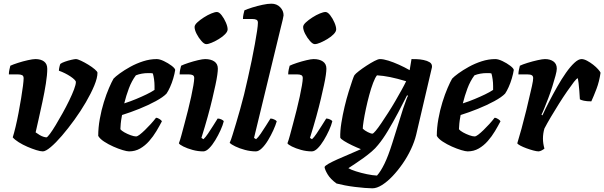

<svg xmlns="http://www.w3.org/2000/svg" viewBox="-20 -820 3273 1040"><path d="M212 0Q199 0 176.5 -7Q154 -14 128.5 -25Q103 -36 81.5 -49.5Q60 -63 49 -76Q56 -98 64.5 -133.5Q73 -169 80.5 -209Q88 -249 94.5 -288Q101 -327 104.5 -355.5Q108 -384 108 -396Q108 -409 99.5 -413Q91 -417 77 -417H28Q28 -430 31 -443Q34 -456 36 -464Q51 -471 77.5 -479.5Q104 -488 131 -494Q158 -500 172 -500Q201 -500 218.5 -487Q236 -474 236 -447Q236 -415 228.5 -367.5Q221 -320 210 -269Q199 -218 189 -173.5Q179 -129 173 -103Q184 -95 195 -88.5Q206 -82 216 -79Q226 -76 232 -76Q237 -77 250.5 -95Q264 -113 282 -143Q300 -173 319 -207Q338 -241 354.5 -275Q371 -309 381 -335.5Q391 -362 391 -376Q391 -381 383 -389Q375 -397 361.5 -406Q348 -415 332 -423Q316 -431 299 -437Q299 -445 302 -458Q305 -471 307 -474Q315 -480 332 -486Q349 -492 366.5 -496Q384 -500 391 -500Q400 -500 419 -491Q438 -482 458.5 -469.5Q479 -457 493.5 -444.5Q508 -432 508 -426Q508 -398 490.5 -356Q473 -314 445 -266Q417 -218 383 -171Q349 -124 315.5 -85Q282 -46 254.5 -23Q227 0 212 0Z M679 0Q668 0 644.5 -7Q621 -14 594 -26Q567 -38 544 -53Q521 -68 512 -84Q512 -128 520.5 -175.5Q529 -223 542.5 -266.5Q556 -310 570.5 -343.5Q585 -377 595 -394Q605 -405 629 -422.5Q653 -440 685.5 -458Q718 -476 755 -488Q792 -500 829 -500Q845 -500 868 -489Q891 -478 909.5 -464Q928 -450 929 -441Q926 -421 918.5 -395.5Q911 -370 901 -348Q891 -326 882 -313Q864 -294 823.5 -272Q783 -250 734.5 -230.5Q686 -211 641 -197Q635 -164 634 -150.5Q633 -137 632 -120Q638 -112 654 -103Q670 -94 688 -87.5Q706 -81 717 -81Q724 -81 736.5 -90.5Q749 -100 765 -115.5Q781 -131 796.5 -148Q812 -165 825 -182Q834 -182 844.5 -175Q855 -168 857 -163Q844 -138 827 -109.5Q810 -81 788 -56Q766 -31 739 -15.5Q712 0 679 0ZM653 -260Q687 -271 717 -283.5Q747 -296 773 -308.5Q799 -321 817 -333Q817 -338 817 -343.5Q817 -349 817 -354Q817 -372 814.5 -390Q812 -408 808 -422Q801 -424 795 -424Q789 -424 782 -424Q765 -424 748 -421Q731 -418 716 -412Q693 -381 678 -341Q663 -301 653 -260Z M1081 0Q1052 0 1023 -8Q994 -16 973 -26.5Q952 -37 949 -44Q955 -59 962.5 -87Q970 -115 979.5 -150.5Q989 -186 998.5 -223.5Q1008 -261 1015.5 -296Q1023 -331 1027.5 -357.5Q1032 -384 1032 -397Q1032 -409 1024 -413Q1016 -417 1002 -417H953Q953 -430 956 -443.5Q959 -457 961 -464Q975 -471 1001 -479.5Q1027 -488 1052.5 -494Q1078 -500 1091 -500Q1122 -500 1141 -487Q1160 -474 1160 -448Q1160 -436 1157 -414Q1154 -392 1147 -359.5Q1140 -327 1130 -284.5Q1120 -242 1105.5 -189.5Q1091 -137 1071 -73L1082 -66Q1093 -76 1106.5 -96Q1120 -116 1134.5 -139Q1149 -162 1159 -178Q1169 -178 1179.5 -173Q1190 -168 1192 -163Q1187 -142 1174.5 -114.5Q1162 -87 1146 -60.5Q1130 -34 1113 -17Q1096 0 1081 0ZM1097 -581Q1086 -581 1071 -598Q1056 -615 1045 -636.5Q1034 -658 1034 -674Q1034 -685 1048.5 -698.5Q1063 -712 1084 -725.5Q1105 -739 1124.5 -747Q1144 -755 1155 -755Q1167 -755 1180.5 -737.5Q1194 -720 1203.5 -698Q1213 -676 1213 -661Q1213 -649 1199.5 -635Q1186 -621 1166 -609Q1146 -597 1127.5 -589Q1109 -581 1097 -581Z M1366 0Q1337 0 1307 -8Q1277 -16 1254.5 -27Q1232 -38 1224 -46Q1231 -61 1239.5 -89Q1248 -117 1259 -153Q1270 -189 1281 -229Q1292 -269 1302 -308Q1312 -351 1323 -398.5Q1334 -446 1343.5 -493Q1353 -540 1360.5 -581Q1368 -622 1372.5 -652.5Q1377 -683 1377 -697Q1377 -709 1369 -713Q1361 -717 1348 -717H1296Q1296 -730 1299 -743.5Q1302 -757 1304 -764Q1319 -771 1346.5 -779.5Q1374 -788 1402 -794Q1430 -800 1450 -800Q1479 -800 1497.5 -781Q1516 -762 1516 -737Q1516 -733 1511.5 -713.5Q1507 -694 1501 -671L1356 -73L1367 -66Q1378 -75 1392 -95.5Q1406 -116 1420.5 -139Q1435 -162 1445 -178Q1454 -178 1465 -173Q1476 -168 1479 -163Q1473 -142 1460.5 -114.5Q1448 -87 1432 -60.5Q1416 -34 1398.5 -17Q1381 0 1366 0Z M1669 0Q1640 0 1611 -8Q1582 -16 1561 -26.5Q1540 -37 1537 -44Q1543 -59 1550.5 -87Q1558 -115 1567.5 -150.5Q1577 -186 1586.5 -223.5Q1596 -261 1603.5 -296Q1611 -331 1615.5 -357.5Q1620 -384 1620 -397Q1620 -409 1612 -413Q1604 -417 1590 -417H1541Q1541 -430 1544 -443.5Q1547 -457 1549 -464Q1563 -471 1589 -479.5Q1615 -488 1640.5 -494Q1666 -500 1679 -500Q1710 -500 1729 -487Q1748 -474 1748 -448Q1748 -436 1745 -414Q1742 -392 1735 -359.5Q1728 -327 1718 -284.5Q1708 -242 1693.5 -189.5Q1679 -137 1659 -73L1670 -66Q1681 -76 1694.5 -96Q1708 -116 1722.5 -139Q1737 -162 1747 -178Q1757 -178 1767.5 -173Q1778 -168 1780 -163Q1775 -142 1762.5 -114.5Q1750 -87 1734 -60.5Q1718 -34 1701 -17Q1684 0 1669 0ZM1685 -581Q1674 -581 1659 -598Q1644 -615 1633 -636.5Q1622 -658 1622 -674Q1622 -685 1636.5 -698.5Q1651 -712 1672 -725.5Q1693 -739 1712.5 -747Q1732 -755 1743 -755Q1755 -755 1768.5 -737.5Q1782 -720 1791.5 -698Q1801 -676 1801 -661Q1801 -649 1787.5 -635Q1774 -621 1754 -609Q1734 -597 1715.5 -589Q1697 -581 1685 -581Z M1997 200Q1981 200 1956 198Q1931 196 1902.5 192.5Q1874 189 1848 184Q1822 179 1803 174Q1770 150 1755 125Q1740 100 1738 85Q1740 78 1759.5 67Q1779 56 1808 43Q1837 30 1870.5 16Q1904 2 1935 -12Q1912 -21 1887 -33Q1862 -45 1843.5 -56.5Q1825 -68 1823 -75Q1822 -110 1829 -154Q1836 -198 1846.5 -242Q1857 -286 1868.5 -323Q1880 -360 1888.5 -384.5Q1897 -409 1900 -413Q1906 -421 1924 -435Q1942 -449 1965 -464Q1988 -479 2008 -489.5Q2028 -500 2038 -500Q2057 -500 2084 -491.5Q2111 -483 2141 -469.5Q2171 -456 2199 -440L2209 -500Q2219 -500 2237 -499.5Q2255 -499 2274.5 -495Q2294 -491 2307 -483Q2320 -475 2320 -460Q2320 -457 2319.5 -454Q2319 -451 2318 -448L2234 -89Q2225 -52 2206 -11.5Q2187 29 2161 66.5Q2135 104 2106.5 134Q2078 164 2049.5 182Q2021 200 1997 200ZM2022 131Q2042 109 2062.5 67Q2083 25 2105 -45L2164 -233Q2173 -258 2179.5 -276.5Q2186 -295 2190 -301L2185 -304Q2163 -260 2136 -209Q2109 -158 2081.5 -112Q2054 -66 2028 -35Q2014 -17 1993 1Q1972 19 1948.5 36Q1925 53 1903.5 67Q1882 81 1867 91Q1880 99 1908 108Q1936 117 1967.5 123.5Q1999 130 2022 131ZM1997 -96Q2002 -96 2015 -111.5Q2028 -127 2045.5 -153Q2063 -179 2083 -210Q2103 -241 2121.5 -273Q2140 -305 2155.5 -333Q2171 -361 2180 -380Q2130 -395 2093 -402.5Q2056 -410 2022 -412Q2012 -400 2001 -371Q1990 -342 1980 -305Q1970 -268 1962 -230.5Q1954 -193 1949.5 -164Q1945 -135 1945 -123Q1955 -113 1972 -104.5Q1989 -96 1997 -96Z M2513 0Q2502 0 2478.5 -7Q2455 -14 2428 -26Q2401 -38 2378 -53Q2355 -68 2346 -84Q2346 -128 2354.5 -175.5Q2363 -223 2376.5 -266.5Q2390 -310 2404.5 -343.5Q2419 -377 2429 -394Q2439 -405 2463 -422.5Q2487 -440 2519.5 -458Q2552 -476 2589 -488Q2626 -500 2663 -500Q2679 -500 2702 -489Q2725 -478 2743.5 -464Q2762 -450 2763 -441Q2760 -421 2752.5 -395.5Q2745 -370 2735 -348Q2725 -326 2716 -313Q2698 -294 2657.5 -272Q2617 -250 2568.5 -230.5Q2520 -211 2475 -197Q2469 -164 2468 -150.5Q2467 -137 2466 -120Q2472 -112 2488 -103Q2504 -94 2522 -87.5Q2540 -81 2551 -81Q2558 -81 2570.5 -90.5Q2583 -100 2599 -115.5Q2615 -131 2630.5 -148Q2646 -165 2659 -182Q2668 -182 2678.5 -175Q2689 -168 2691 -163Q2678 -138 2661 -109.5Q2644 -81 2622 -56Q2600 -31 2573 -15.5Q2546 0 2513 0ZM2487 -260Q2521 -271 2551 -283.5Q2581 -296 2607 -308.5Q2633 -321 2651 -333Q2651 -338 2651 -343.5Q2651 -349 2651 -354Q2651 -372 2648.5 -390Q2646 -408 2642 -422Q2635 -424 2629 -424Q2623 -424 2616 -424Q2599 -424 2582 -421Q2565 -418 2550 -412Q2527 -381 2512 -341Q2497 -301 2487 -260Z M2898 0Q2887 0 2868.5 -5Q2850 -10 2831 -17Q2812 -24 2798 -31.5Q2784 -39 2782 -44Q2792 -76 2805 -123.5Q2818 -171 2831 -224Q2844 -277 2854 -322Q2858 -340 2861.5 -354.5Q2865 -369 2866.5 -380.5Q2868 -392 2868 -397Q2868 -408 2860.5 -412.5Q2853 -417 2837 -417H2788Q2788 -429 2791 -442.5Q2794 -456 2796 -464Q2810 -471 2837.5 -479.5Q2865 -488 2892 -494Q2919 -500 2932 -500Q2960 -500 2978 -487Q2996 -474 2996 -448Q2996 -436 2989 -410Q2982 -384 2972 -352Q2962 -320 2950 -288.5Q2938 -257 2928 -232.5Q2918 -208 2913 -199L2918 -195Q2934 -230 2955 -270.5Q2976 -311 2999 -351.5Q3022 -392 3045.5 -425.5Q3069 -459 3091 -479.5Q3113 -500 3130 -500Q3143 -500 3160 -491Q3177 -482 3193 -469.5Q3209 -457 3220 -444.5Q3231 -432 3233 -426Q3226 -378 3211 -338.5Q3196 -299 3183 -271Q3158 -271 3142.5 -274.5Q3127 -278 3121 -282Q3120 -305 3118 -328Q3116 -351 3114 -369.5Q3112 -388 3110 -396Q3104 -396 3089 -376.5Q3074 -357 3052.5 -326Q3031 -295 3008 -258.5Q2985 -222 2964 -186.5Q2943 -151 2929 -124Q2925 -111 2923 -97Q2921 -83 2921 -69Q2921 -56 2923 -42.5Q2925 -29 2929 -15Q2923 -10 2914.5 -5.5Q2906 -1 2898 0Z"/></svg>

Font: Texturina 12pt ExtraBold
Style: Italic
Weight: 800
Italic angle: -11°
Designer: Guillermo Torres Carreño
Foundry: Omnibus-Type
Version: Version 1.002